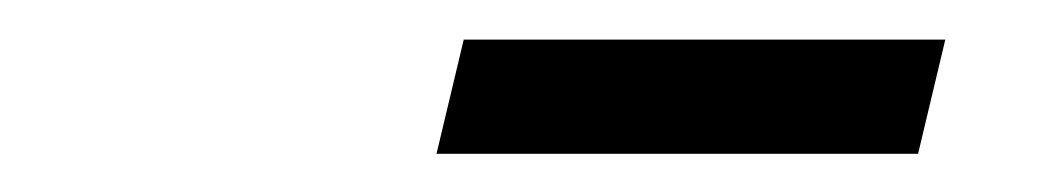

<svg xmlns="http://www.w3.org/2000/svg" viewBox="-20 -591 540 98"><path d="M202.8 -512.5 216.7 -570.8H462.5L448.6 -512.5Z"/></svg>

Font: Afacad
Style: Italic
Weight: 400
Italic angle: -14°
Designer: Kristian Moeller
Foundry: Dicotype
Version: Version 1.000